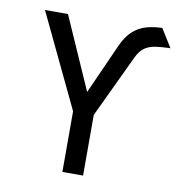

<svg xmlns="http://www.w3.org/2000/svg" viewBox="-80 -785 800 859"><g transform="rotate(10 320.0 -356.0)"><path d="M260 0V-275.5L57.5 -700H162L307 -371.5L408 -597Q429 -644 456.2 -668.2Q483.5 -692.5 516.8 -701.8Q550 -711 588.5 -712L640 -629Q599.5 -628 571 -623.5Q542.5 -619 522.8 -604.8Q503 -590.5 488 -559L354 -275.5V0Z"/></g></svg>

Font: Overpass Mono Medium
Style: Regular
Weight: 500
Monospace: yes
Designer: Delve Withrington, Dave Bailey
Foundry: Delve Fonts LLC
Version: Version 4.000